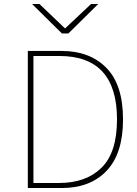

<svg xmlns="http://www.w3.org/2000/svg" viewBox="-20 -947 688 967"><path d="M120.1 0V-690.4H290Q432.6 -690.4 516.1 -605Q599.6 -519.5 599.6 -345.7Q599.6 -173.8 517.1 -86.9Q434.6 0 291 0ZM148.4 -25.4H277.3Q413.1 -25.4 491.2 -102.1Q569.3 -178.7 569.3 -345.7Q569.3 -665 279.3 -665H148.4ZM141.6 -926.8H178.7L307.6 -803.7L438.5 -926.8H474.6L324.2 -778.3H292Z"/></svg>

Font: Gothic A1 Thin
Style: Regular
Weight: 250
Designer: HanYang I&C Co.,Ltd.
Foundry: HanYang I&C Co.,Ltd.
Version: Version 2.50